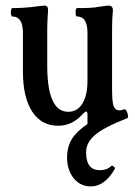

<svg xmlns="http://www.w3.org/2000/svg" viewBox="-20 -439 482 687"><path d="M305 228Q267 228 243.5 198.5Q220 169 220 125Q220 86 237.5 58Q255 30 293 5V-28Q293 -40 288 -40Q285 -40 277 -32Q239 11 188 11Q128 11 95 -40Q62 -91 62 -183V-321Q62 -380 24 -380Q21 -380 19.5 -387.5Q18 -395 19.5 -402.5Q21 -410 24 -410Q45 -410 67 -411.5Q89 -413 103 -415Q121 -417 127 -418Q133 -419 139 -419Q152 -419 152 -403Q151 -386 150 -368.5Q149 -351 149 -340V-205Q149 -39 224 -39Q257 -39 275 -68.5Q293 -98 293 -150V-321Q293 -380 256 -380Q252 -380 251 -387.5Q250 -395 251 -402.5Q252 -410 256 -410Q282 -410 302 -411Q322 -412 336 -415Q352 -417 357.5 -418Q363 -419 368 -419Q384 -419 384 -402Q381 -370 381 -340V-120Q381 -75 386.5 -59.5Q392 -44 408 -44Q415 -44 424 -48Q429 -49 433 -41.5Q437 -34 438 -25.5Q439 -17 435 -16Q353 16 320.5 43.5Q288 71 288 106Q288 170 337 170Q363 170 378 155Q381 152 387 157Q393 162 391 165Q355 228 305 228Z"/></svg>

Font: Junicode Two Beta Condensed Medium
Style: Regular
Weight: 500
Width: 3
Designer: Peter S. Baker
Foundry: Briery Creek Software
Version: Version 1.053; ttfautohint (v1.8.4)